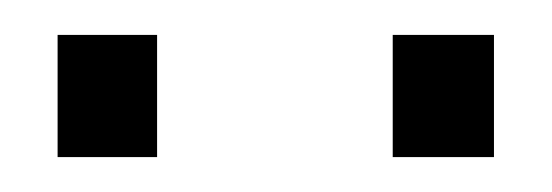

<svg xmlns="http://www.w3.org/2000/svg" viewBox="-20 -721 316 110"><path d="M13 -701H70V-631H13ZM205 -701H263V-631H205Z"/></svg>

Font: Saira SemiCondensed Light
Style: Regular
Weight: 300
Width: 4
Designer: Hector Gatti with collaboration of the Omnibus-Type team
Foundry: Omnibus-Type
Version: Version 0.072; ttfautohint (v1.8)